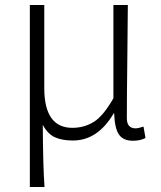

<svg xmlns="http://www.w3.org/2000/svg" viewBox="-20 -553 646 772"><path d="M100 199V-533H158V-199Q158 -39 271 -39Q318 -39 356.5 -62.5Q395 -86 436 -158V-533H494Q494 -479 492 -320.5Q490 -162 490 -78Q490 -37 525 -37Q537 -37 557 -44L565 2Q543 13 515 13Q475 13 458 -12.5Q441 -38 439 -97H437Q373 12 273 12Q230 12 201 -1Q172 -14 152 -51Q153 117 159 199Z"/></svg>

Font: Noto Sans Korean Light
Style: Regular
Weight: 300
Designer: Ryoko NISHIZUKA  (kana & ideographs); Paul D. Hunt (Latin, Greek & Cyrillic); Wenlong ZHANG  (bopomofo); Sandoll Communi
Foundry: Adobe Systems Incorporated
Version: Version 1.000;PS 1;hotconv 1.0.78;makeotf.lib2.5.61930